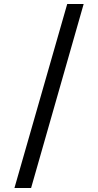

<svg xmlns="http://www.w3.org/2000/svg" viewBox="-20 -812 489 957"><path d="M315 -792H397L135 125H52Z"/></svg>

Font: lkannada25
Style: Book
Weight: 400
Designer: Jelle Bosma - Monotype Design Team
Foundry: Monotype Imaging Inc.
Version: Version 2.003